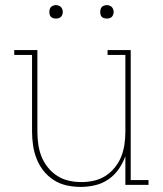

<svg xmlns="http://www.w3.org/2000/svg" viewBox="-20 -727 640 755"><path d="M297 8Q269 8 242 2Q215 -4 192 -18.5Q169 -33 151.5 -55Q134 -77 124 -102.5Q114 -128 110 -155.5Q106 -183 106 -210V-511H36V-530H127V-210Q127 -185 130.5 -160Q134 -135 143 -112Q152 -89 168 -69Q184 -49 205 -35.5Q226 -22 250.5 -16.5Q275 -11 300 -11Q325 -11 349.5 -16.5Q374 -22 395 -35.5Q416 -49 432 -69Q448 -89 457 -112Q466 -135 469.5 -160Q473 -185 473 -210V-511H403V-530H494V-19H564V0H473V-113Q463 -85 446.5 -61.5Q430 -38 406 -21.5Q382 -5 353.5 1.5Q325 8 297 8ZM400 -654Q395 -654 389.5 -655.5Q384 -657 380.5 -660.5Q377 -664 375.5 -669.5Q374 -675 374 -680Q374 -685 375.5 -690.5Q377 -696 380.5 -699.5Q384 -703 389.5 -705Q395 -707 400 -707Q405 -707 410.5 -705Q416 -703 419.5 -699.5Q423 -696 425 -690.5Q427 -685 427 -680Q427 -675 425 -669.5Q423 -664 419.5 -660.5Q416 -657 410.5 -655.5Q405 -654 400 -654ZM200 -654Q195 -654 189.5 -655.5Q184 -657 180.5 -660.5Q177 -664 175.5 -669.5Q174 -675 174 -680Q174 -685 175.5 -690.5Q177 -696 180.5 -699.5Q184 -703 189.5 -705Q195 -707 200 -707Q205 -707 210.5 -705Q216 -703 219.5 -699.5Q223 -696 225 -690.5Q227 -685 227 -680Q227 -675 225 -669.5Q223 -664 219.5 -660.5Q216 -657 210.5 -655.5Q205 -654 200 -654Z"/></svg>

Font: Iosevka Slab Thin Extended
Style: Regular
Weight: 100
Width: 7
Monospace: yes
Designer: Belleve Invis
Foundry: Belleve Invis
Version: Version 11.1.1; ttfautohint (v1.8.3)